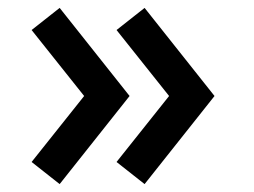

<svg xmlns="http://www.w3.org/2000/svg" viewBox="-20 -513 643 486"><path d="M131 -47 308 -270 131 -493 60 -437 193 -270 60 -103ZM275 -103 346 -47 523 -270 346 -493 275 -437 408 -270Z"/></svg>

Font: Eudonet ExtraBold
Style: Regular
Weight: 800
Designer: Mikhail Sharanda
Foundry: Mikhail Sharanda
Version: Version 4.503;Glyphs 3.1.2 (3151)